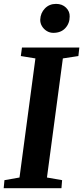

<svg xmlns="http://www.w3.org/2000/svg" viewBox="-26 -994 440 1014"><path d="M-6.5 0 -2.5 -42.5 77 -56.5 161 -685.5 84 -698 90 -743H393L388 -698L306 -685.5L222 -56.5L302 -42.5L298.5 0ZM255.5 -820.5Q237 -820.5 221 -830.2Q205 -840 195.5 -856Q186 -872 186.5 -890.5Q188 -925.5 211.2 -949.5Q234.5 -973.5 270 -973.5Q302.5 -973.5 322.8 -953.5Q343 -933.5 342 -906.5Q342 -870.5 319 -845.5Q296 -820.5 255.5 -820.5Z"/></svg>

Font: Merriweather 36pt
Style: Bold Italic
Weight: 700
Italic angle: -7.8°
Version: Version 2.101